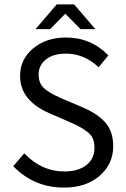

<svg xmlns="http://www.w3.org/2000/svg" viewBox="-20 -838 569 870"><path d="M40 -85 90 -143Q169 -61 271 -61Q335 -61 371.5 -90Q408 -119 408 -168Q408 -192 401 -209.5Q394 -227 375 -241Q356 -255 342.5 -262.5Q329 -270 298 -284L204 -325Q71 -382 71 -494Q71 -569 130 -618.5Q189 -668 278 -668Q393 -668 471 -587L427 -533Q362 -595 278 -595Q222 -595 188.5 -569Q155 -543 155 -499Q155 -477 163.5 -459.5Q172 -442 191.5 -428.5Q211 -415 224 -408.5Q237 -402 264 -390L358 -350Q423 -322 458 -282Q493 -242 493 -175Q493 -95 431.5 -41.5Q370 12 269 12Q134 12 40 -85ZM141 -706 237 -818H316L412 -706H345L278 -774H274L207 -706Z"/></svg>

Font: RibengUni
Style: Regular
Weight: 400
Designer: (1) Dr. Andrew Glass (Senior Program Manager at Microsoft Corporation)
(2) Bivuti Chakma (Chakma Font Designer & Keyboar
Foundry: Bivuti Chakma
Version: Version 2.2022; Updated on: 03 June 2022; Friday